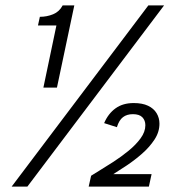

<svg xmlns="http://www.w3.org/2000/svg" viewBox="-20 -688 672 708"><path d="M140 -365 188 -594H120L127 -626Q153 -626 176 -635.5Q199 -645 211 -668H254L190 -365ZM23 0 527 -668H585L81 0ZM307 0 316 -40Q325 -46 347.5 -59.5Q370 -73 398.5 -91.5Q427 -110 454 -132Q481 -154 498.5 -178Q516 -202 516 -226Q516 -244 505 -255.5Q494 -267 470 -267Q448 -267 433.5 -256Q419 -245 411 -219L364 -234Q379 -269 406 -288.5Q433 -308 473 -308Q505 -308 526 -298Q547 -288 557.5 -270.5Q568 -253 568 -232Q568 -201 549.5 -173Q531 -145 503.5 -121Q476 -97 447.5 -78Q419 -59 398 -46H539L529 0Z"/></svg>

Font: Atkinson Hyperlegible Mono ExtraLight
Style: Italic
Weight: 200
Italic angle: -12°
Monospace: yes
Designer: Elliott Scott, Megan Eiswerth, Linus Boman, Theodore Petrosky, Letters from Sweden
Foundry: Applied Design Works, Letters from Sweden
Version: Version 2.001